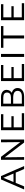

<svg xmlns="http://www.w3.org/2000/svg" viewBox="1657 -2162 505 3859"><g transform="rotate(-90 1909.5 -232.5)"><path d="M370 -169H163L93 0H31L232 -465H300L502 0H441ZM351 -214 265 -418 181 -214Z M1035 -465V0H974L677 -389L682 0H627V-465H687L983 -76L979 -465Z M1564 -47V0H1222V-465H1544V-418H1280V-256H1504V-210H1280V-47Z M2070 -132Q2070 -71 2024 -35.5Q1978 0 1896 0H1702V-465H1885Q1953 -465 1993 -435Q2033 -405 2033 -353Q2033 -320 2017.5 -293Q2002 -266 1974 -249Q2020 -235 2045 -204.5Q2070 -174 2070 -132ZM1756 -419V-265H1885Q1930 -265 1954.5 -285.5Q1979 -306 1979 -344Q1979 -379 1954 -399Q1929 -419 1878 -419ZM2013 -132Q2013 -175 1979 -197.5Q1945 -220 1876 -220H1756V-46H1898Q1955 -46 1984 -68Q2013 -90 2013 -132Z M2552 -47V0H2210V-465H2532V-418H2268V-256H2492V-210H2268V-47Z M2695 -465H2755V0H2695Z M3315 -417H3126V0H3066V-417H2878V-465H3315Z M3775 -47V0H3433V-465H3755V-418H3491V-256H3715V-210H3491V-47Z"/></g></svg>

Font: Ysabeau SC Semilight
Style: Regular
Weight: 300
Designer: Christian Thalmann (Catharsis Fonts)
Version: Version 0.003